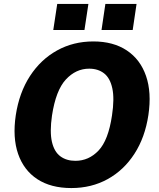

<svg xmlns="http://www.w3.org/2000/svg" viewBox="-20 -943 804 973"><path d="M341.5 10Q238 10 169.2 -35Q100.5 -80 71.8 -163Q43 -246 60 -359.5Q77.5 -474 132 -557.8Q186.5 -641.5 269 -687.2Q351.5 -733 453 -733Q554 -733 622.5 -687.5Q691 -642 720 -558.2Q749 -474.5 732 -360Q715 -246.5 661.2 -163.5Q607.5 -80.5 525.5 -35.2Q443.5 10 341.5 10ZM362 -128Q430 -128 479.5 -180.2Q529 -232.5 547.5 -357.5Q560.5 -443 549.2 -495.2Q538 -547.5 507.5 -571.2Q477 -595 432 -595Q364.5 -595 313.8 -540.2Q263 -485.5 243.5 -357.5Q231.5 -274.5 243.2 -224Q255 -173.5 286 -150.8Q317 -128 362 -128ZM494.5 -791 514 -923H672L652.5 -791ZM250 -791 270 -923H428L408 -791Z"/></svg>

Font: Public Sans ExtraBold
Style: Italic
Weight: 800
Italic angle: -8°
Designer: The Public Sans project authors (U.S. Web Design System). Libre Franklin designed by Pablo Impallari and Rodrigo Fuenzal
Version: Version 1.007; ttfautohint (v1.8.1) -l 8 -r 50 -G 200 -x 14 